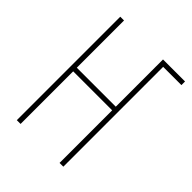

<svg xmlns="http://www.w3.org/2000/svg" viewBox="-203 -825 937 937"><g transform="rotate(45 265.5 -357.0)"><path d="M76 -714H102V-388H371V-714H523V-689H397V0H371V-363H102V0H76Z"/></g></svg>

Font: Noto Sans Display Thin Cond
Style: Regular
Weight: 250
Width: 3
Designer: Monotype Design team
Foundry: Monotype Imaging Inc.
Version: Version 1.000